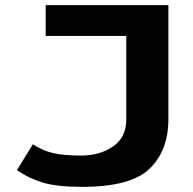

<svg xmlns="http://www.w3.org/2000/svg" viewBox="-20 -713 750 748"><path d="M46 -50 108 -151Q144 -127 185 -117Q226 -107 297.5 -107Q369 -107 420.5 -142.5Q472 -178 472 -248V-573H158V-693H636V-249Q636 -127 563 -56Q490 15 300 15Q204 15 149 -1Q94 -17 46 -50Z"/></svg>

Font: Fix15 Mono
Style: Bold
Weight: 700
Designer: Carrois Corporate & Edenspiekermann AG
Foundry: Carrois Corporate GbR & Edenspiekermann AG
Version: Version 3.206